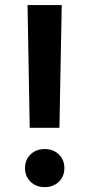

<svg xmlns="http://www.w3.org/2000/svg" viewBox="-20 -748 361 776"><path d="M100.1 -231.4 91.3 -727.5H229.5L220.2 -231.4ZM160.6 8.3Q126 8.3 103.5 -13.4Q81.1 -35.2 81.1 -68.4Q81.1 -102.5 103.5 -124Q126 -145.5 160.6 -145.5Q195.3 -145.5 217.8 -124Q240.2 -102.5 240.2 -68.4Q240.2 -35.2 217.8 -13.4Q195.3 8.3 160.6 8.3Z"/></svg>

Font: Inter-SemiBold
Style: Regular
Weight: 600
Designer: Rasmus Andersson
Foundry: rsms
Version: Version 4.000;git-a52131595